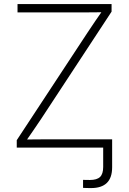

<svg xmlns="http://www.w3.org/2000/svg" viewBox="-20 -748 652 973"><path d="M400.9 204.1V163.6Q409.7 163.6 419.2 163.8Q428.7 164.1 435.1 164.1Q471.2 164.1 487.1 148.7Q502.9 133.3 502.9 98.1V0H548.3V99.6Q548.3 152.8 521.5 179Q494.6 205.1 441.4 205.1Q431.6 205.1 420.2 204.8Q408.7 204.6 400.9 204.1ZM64.9 0V-37.6L422.4 -581.1Q442.4 -611.3 463.1 -641.8Q483.9 -672.4 504.9 -702.1L511.2 -686Q469.7 -685.5 428.7 -685.3Q387.7 -685.1 346.2 -685.1H68.8V-727.5H545.4V-689L188.5 -145.5Q168.5 -115.2 147.5 -85Q126.5 -54.7 105.5 -24.4L99.6 -41Q139.6 -41.5 179.9 -41.7Q220.2 -42 260.3 -42H548.3V0Z"/></svg>

Font: Inter 17pt ExtraLight
Style: Regular
Weight: 250
Version: Version 4.001;git-66647c0bb